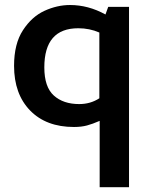

<svg xmlns="http://www.w3.org/2000/svg" viewBox="-20 -508 611 785"><path d="M266.2 -487.5Q213.8 -487.5 161.9 -463.8Q110 -440 73.8 -384.4Q37.5 -328.8 37.5 -238.8Q37.5 -123.8 103.1 -56.2Q168.8 11.2 282.5 11.2Q312.5 11.2 335.6 5Q358.8 -1.2 387.5 -13.8V257.5H507.5V-480H422.5L411.2 -448.8Q341.2 -487.5 266.2 -487.5ZM386.2 -375V-106.2Q350 -82.5 303.8 -82.5Q238.8 -82.5 200 -117.5Q161.2 -152.5 161.2 -232.5Q161.2 -392.5 300 -392.5Q346.2 -392.5 386.2 -375Z"/></svg>

Font: Cambay
Style: Bold
Weight: 700
Designer: Pooja Saxena
Foundry: Pooja Saxena
Version: Version 1.096;PS 001.096;hotconv 1.0.70;makeotf.lib2.5.58329